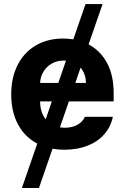

<svg xmlns="http://www.w3.org/2000/svg" viewBox="-20 -727 614 946"><path d="M416.5 -508.3Q474.6 -477.5 507.3 -417Q540 -356.4 540 -268.6V-227.5H319.3L275.4 -99.6Q285.6 -97.7 299.8 -97.7Q335.4 -97.7 361.3 -112.1Q387.2 -126.5 398.4 -151.4H536.1Q525.9 -102.5 494.1 -65.9Q462.4 -29.3 411.9 -9.3Q361.3 10.7 296.9 10.7Q265.1 10.7 238.8 5.9L171.9 199.2H87.9L163.6 -19.5Q102.1 -51.8 68.6 -114.3Q35.2 -176.8 35.2 -262.7Q35.2 -344.2 66.7 -406.5Q98.1 -468.8 156.2 -502.9Q214.4 -537.1 291 -537.1Q315.4 -537.1 341.3 -533.2L401.4 -707H485.4ZM205.1 -139.2 235.4 -227.5H177.7Q177.7 -174.3 205.1 -139.2ZM267.1 -318.4 305.2 -428.2 293.9 -428.7Q261.7 -428.7 235.6 -414.1Q209.5 -399.4 194.1 -374Q178.7 -348.6 177.7 -318.4ZM403.3 -318.4Q403.3 -362.3 377 -393.6L351.1 -318.4Z"/></svg>

Font: Pretendard
Style: Bold
Weight: 700
Designer: Base glyphs from Inter by Rasmus Andersson; Hangeul glyphs from Noto Sans CJK(Source Han Sans) by Jang Soo-young and Kan
Foundry: Kil Hyung-jin
Version: Version 1.309